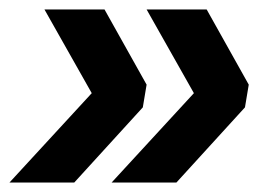

<svg xmlns="http://www.w3.org/2000/svg" viewBox="-41 -456 573 406"><path d="M180 -436 269 -277 261 -229 116 -70H-21L153 -259L53 -436ZM396 -436 485 -277 477 -229 332 -70H195L369 -259L269 -436Z"/></svg>

Font: Livvic SemiBold
Style: Italic
Weight: 600
Italic angle: -10°
Designer: Jacques Le Bailly, Baron von Fonthausen
Version: Version 1.001; ttfautohint (v1.8.2)